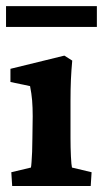

<svg xmlns="http://www.w3.org/2000/svg" viewBox="-26 -620 343 640"><path d="M14.6 0 11.7 -45.9 77.1 -61.5Q78.1 -65.4 79.1 -79.6Q80.1 -93.8 81.1 -114.3Q82 -134.8 82 -159.2L83 -232.4Q83 -261.7 81.1 -285.2Q79.1 -308.6 74.2 -333L8.8 -346.7V-390.6L188.5 -434.6L214.8 -418Q211.9 -386.7 210.4 -355Q209 -323.2 209 -283.2V-160.2Q209 -127.9 210.4 -98.6Q211.9 -69.3 213.9 -61.5L279.3 -45.9L276.4 0ZM-5.9 -599.6H296.9V-530.3H-5.9Z"/></svg>

Font: Crimson Pro
Style: Bold
Weight: 700
Designer: Jacques Le Bailly
Foundry: Baron von Fonthausen
Version: Version 1.003